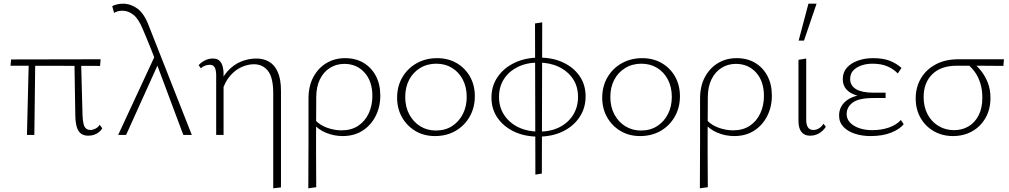

<svg xmlns="http://www.w3.org/2000/svg" viewBox="-20 -731 5464 1040"><path d="M126 0 136 -407H171L166 0ZM37 -375 40 -409 525 -410 522 -374ZM388 -102 383 -407H419L427 -108Q428 -78 432.5 -60Q437 -42 446.5 -34.5Q456 -27 470 -27Q482 -27 496.5 -34Q511 -41 520 -55L534 -36Q527 -24 515.5 -15Q504 -6 490 -1Q476 4 458 4Q434 4 418.5 -7.5Q403 -19 396 -43Q389 -67 388 -102Z M973 0 823 -401Q811 -432 799.5 -461.5Q788 -491 776 -519.5Q764 -548 753 -574Q730 -630 702 -651.5Q674 -673 643 -673Q630 -673 618.5 -670Q607 -667 598 -661L588 -698Q600 -704 615 -707.5Q630 -711 646 -711Q687 -711 723.5 -685Q760 -659 785 -594L1019 0ZM620 0 822 -435 841 -394 663 0Z M1460 289V-226Q1460 -311 1431.5 -347Q1403 -383 1355 -383Q1323 -383 1289 -368Q1255 -353 1226.5 -320.5Q1198 -288 1183 -236L1160 -251Q1180 -309 1212.5 -345Q1245 -381 1285.5 -397.5Q1326 -414 1369 -414Q1408 -414 1438 -396.5Q1468 -379 1485 -340Q1502 -301 1502 -239V284ZM1151 0V-325Q1151 -335 1149 -348Q1147 -361 1139.5 -370.5Q1132 -380 1116 -380Q1104 -380 1091 -375.5Q1078 -371 1068 -361L1056 -378Q1070 -394 1090.5 -404Q1111 -414 1132 -414Q1158 -414 1170 -401Q1182 -388 1186.5 -369.5Q1191 -351 1191 -334V0Z M1650 289Q1650 228 1650.5 166.5Q1651 105 1651 44Q1651 -17 1651 -77.5Q1651 -138 1651 -197Q1651 -265 1677.5 -314Q1704 -363 1748.5 -389.5Q1793 -416 1849 -416Q1907 -416 1949.5 -390.5Q1992 -365 2016 -319.5Q2040 -274 2040 -213Q2040 -152 2014.5 -102Q1989 -52 1943.5 -23Q1898 6 1836 6Q1789 6 1745.5 -12Q1702 -30 1676 -63L1689 -79Q1713 -53 1752 -39Q1791 -25 1830 -25Q1883 -25 1920 -49.5Q1957 -74 1977 -116.5Q1997 -159 1997 -211Q1997 -291 1954.5 -338Q1912 -385 1845 -385Q1802 -385 1767.5 -363.5Q1733 -342 1713 -301.5Q1693 -261 1693 -204Q1693 -147 1692.5 -95.5Q1692 -44 1692 4Q1692 52 1692 98Q1692 144 1692.5 190Q1693 236 1693 283Z M2336 6Q2277 6 2231 -21Q2185 -48 2158 -95Q2131 -142 2131 -202Q2131 -264 2159.5 -312.5Q2188 -361 2237 -388.5Q2286 -416 2348 -416Q2407 -416 2453 -389.5Q2499 -363 2525.5 -316.5Q2552 -270 2552 -210Q2552 -148 2524 -99Q2496 -50 2447.5 -22Q2399 6 2336 6ZM2341 -24Q2392 -24 2429.5 -48.5Q2467 -73 2487.5 -114Q2508 -155 2508 -206Q2508 -260 2486.5 -300.5Q2465 -341 2428 -363.5Q2391 -386 2343 -386Q2294 -386 2255.5 -362.5Q2217 -339 2196 -298.5Q2175 -258 2175 -206Q2175 -152 2197 -111Q2219 -70 2256.5 -47Q2294 -24 2341 -24Z M2896 9Q2822 9 2765 -18Q2708 -45 2675 -92.5Q2642 -140 2642 -202Q2642 -266 2676 -315Q2710 -364 2768.5 -391.5Q2827 -419 2901 -419Q2974 -419 3030.5 -392.5Q3087 -366 3119.5 -319Q3152 -272 3152 -209Q3152 -145 3118.5 -95.5Q3085 -46 3027.5 -18.5Q2970 9 2896 9ZM2880 215 2878 -604 2917 -610 2915 209ZM2900 -18Q2964 -18 3011.5 -42.5Q3059 -67 3085 -109.5Q3111 -152 3111 -206Q3111 -263 3083 -304.5Q3055 -346 3006.5 -369Q2958 -392 2896 -392Q2832 -392 2784 -368Q2736 -344 2709.5 -302.5Q2683 -261 2683 -206Q2683 -149 2712 -106.5Q2741 -64 2789.5 -41Q2838 -18 2900 -18Z M3447 6Q3388 6 3342 -21Q3296 -48 3269 -95Q3242 -142 3242 -202Q3242 -264 3270.5 -312.5Q3299 -361 3348 -388.5Q3397 -416 3459 -416Q3518 -416 3564 -389.5Q3610 -363 3636.5 -316.5Q3663 -270 3663 -210Q3663 -148 3635 -99Q3607 -50 3558.5 -22Q3510 6 3447 6ZM3452 -24Q3503 -24 3540.5 -48.5Q3578 -73 3598.5 -114Q3619 -155 3619 -206Q3619 -260 3597.5 -300.5Q3576 -341 3539 -363.5Q3502 -386 3454 -386Q3405 -386 3366.5 -362.5Q3328 -339 3307 -298.5Q3286 -258 3286 -206Q3286 -152 3308 -111Q3330 -70 3367.5 -47Q3405 -24 3452 -24Z M3771 289Q3771 228 3771.5 166.5Q3772 105 3772 44Q3772 -17 3772 -77.5Q3772 -138 3772 -197Q3772 -265 3798.5 -314Q3825 -363 3869.5 -389.5Q3914 -416 3970 -416Q4028 -416 4070.5 -390.5Q4113 -365 4137 -319.5Q4161 -274 4161 -213Q4161 -152 4135.5 -102Q4110 -52 4064.5 -23Q4019 6 3957 6Q3910 6 3866.5 -12Q3823 -30 3797 -63L3810 -79Q3834 -53 3873 -39Q3912 -25 3951 -25Q4004 -25 4041 -49.5Q4078 -74 4098 -116.5Q4118 -159 4118 -211Q4118 -291 4075.5 -338Q4033 -385 3966 -385Q3923 -385 3888.5 -363.5Q3854 -342 3834 -301.5Q3814 -261 3814 -204Q3814 -147 3813.5 -95.5Q3813 -44 3813 4Q3813 52 3813 98Q3813 144 3813.5 190Q3814 236 3814 283Z M4368 4Q4337 4 4321 -16.5Q4305 -37 4305 -76V-407L4347 -414V-82Q4347 -55 4356.5 -41Q4366 -27 4386 -27Q4401 -27 4415.5 -35.5Q4430 -44 4441 -61L4453 -44Q4439 -22 4417 -9Q4395 4 4368 4ZM4306 -511 4359 -711H4403L4335 -511Z M4695 6Q4650 6 4611 -6.5Q4572 -19 4548.5 -44Q4525 -69 4525 -105Q4525 -157 4569 -189Q4613 -221 4703 -221V-204Q4655 -204 4619.5 -214.5Q4584 -225 4564.5 -247Q4545 -269 4545 -302Q4545 -339 4567 -364Q4589 -389 4626.5 -402.5Q4664 -416 4709 -416Q4764 -416 4800.5 -401.5Q4837 -387 4863 -363L4843 -333Q4820 -357 4787 -371.5Q4754 -386 4705 -386Q4675 -386 4647.5 -377Q4620 -368 4602.5 -350Q4585 -332 4585 -303Q4585 -267 4617 -248Q4649 -229 4710 -229H4777V-200H4710Q4632 -200 4599 -175.5Q4566 -151 4566 -113Q4566 -87 4584 -67.5Q4602 -48 4633.5 -37Q4665 -26 4704 -26Q4754 -26 4794.5 -40Q4835 -54 4860 -81L4875 -58Q4853 -31 4807 -12.5Q4761 6 4695 6Z M5142 6Q5084 6 5038 -20.5Q4992 -47 4966 -93Q4940 -139 4940 -198Q4940 -258 4968 -306Q4996 -354 5048 -382Q5100 -410 5171 -410H5418L5415 -374Q5350 -375 5283.5 -375Q5217 -375 5162 -375Q5077 -375 5030 -329Q4983 -283 4983 -205Q4983 -153 5004 -112.5Q5025 -72 5063 -49Q5101 -26 5147 -26Q5191 -26 5225.5 -46Q5260 -66 5280.5 -105.5Q5301 -145 5301 -202Q5301 -245 5290.5 -279Q5280 -313 5261.5 -339.5Q5243 -366 5219 -384L5250 -391Q5274 -373 5295.5 -345.5Q5317 -318 5331 -282Q5345 -246 5345 -201Q5345 -138 5317.5 -91Q5290 -44 5244.5 -19Q5199 6 5142 6Z"/></svg>

Font: Ysabeau Infant ExtraLight
Style: Regular
Weight: 250
Designer: Christian Thalmann (Catharsis Fonts)
Version: Version 2.001;gftools[0.9.30]; featfreeze: ss01,ss02,lnum